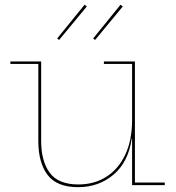

<svg xmlns="http://www.w3.org/2000/svg" viewBox="-20 -785 748 814"><path d="M540 -514H420.5V-524.5H552V-11H678.5V0H540ZM154.5 -524.5V-187.5Q154.5 -101.5 191 -52.2Q227.5 -3 312.5 -3Q379.5 -3 430.8 -35.5Q482 -68 511 -129.2Q540 -190.5 540 -277L546.5 -197.5H538.5Q524 -97.5 461.2 -44.5Q398.5 8.5 311 8.5Q220.5 8.5 181.5 -43.8Q142.5 -96 142.5 -186.5V-514H24V-524.5ZM338.5 -765 348 -757.5 230.5 -615.5 222.5 -622ZM491 -765 500.5 -757.5 383 -615.5 375 -622Z"/></svg>

Font: Hepta Slab ExtraLight Thin
Style: Regular
Weight: 250
Version: Version 1.102